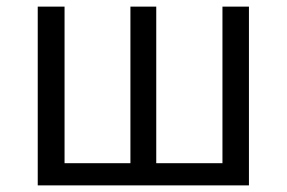

<svg xmlns="http://www.w3.org/2000/svg" viewBox="-20 -560 867 580"><path d="M94 0H732V-540H652V-67H452V-540H374V-67H175V-540H94Z"/></svg>

Font: Noto Sans JP DemiLight
Style: Regular
Weight: 350
Designer: Ryoko NISHIZUKA 西塚涼子 (kana, bopomofo & ideographs); Paul D. Hunt (Latin, Greek & Cyrillic); Sandoll Communications 산돌커뮤니
Foundry: Adobe
Version: Version 2.004;hotconv 1.0.118;makeotfexe 2.5.65603